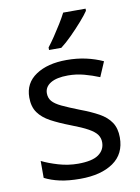

<svg xmlns="http://www.w3.org/2000/svg" viewBox="-87 -825 653 894"><g transform="rotate(-10 239.5 -378.0)"><path d="M434 -148Q434 -70 376 -30Q318 10 220 10Q164 10 123.5 1Q83 -8 52 -24V-104Q84 -88 129.5 -74.5Q175 -61 222 -61Q289 -61 319 -82.5Q349 -104 349 -140Q349 -160 338 -176Q327 -192 298.5 -208Q270 -224 217 -244Q165 -264 128 -284Q91 -304 71 -332Q51 -360 51 -404Q51 -472 106.5 -509Q162 -546 252 -546Q301 -546 343.5 -536.5Q386 -527 423 -510L393 -440Q359 -454 322 -464Q285 -474 246 -474Q192 -474 163.5 -456.5Q135 -439 135 -409Q135 -387 148 -371.5Q161 -356 191.5 -341.5Q222 -327 273 -307Q324 -288 360 -268Q396 -248 415 -219.5Q434 -191 434 -148ZM381 -766V-756Q369 -738 344 -709.5Q319 -681 290.5 -652.5Q262 -624 238 -606H180V-618Q195 -637 212.5 -663Q230 -689 247 -716.5Q264 -744 275 -766Z"/></g></svg>

Font: Noto IKEA Latin
Style: Regular
Weight: 400
Designer: Monotype Design Team
Foundry: Monotype Imaging Inc.
Version: Version 1.0